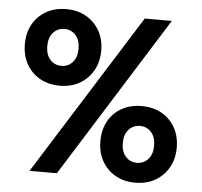

<svg xmlns="http://www.w3.org/2000/svg" viewBox="-51 -754 860 819"><g transform="rotate(5 378.5 -345.0)"><path d="M104 0 537 -690H653L221 0ZM557 11Q509 11 472 -10Q435 -31 414.5 -68Q394 -105 394 -153Q394 -202 414.5 -239Q435 -276 472 -296.5Q509 -317 557 -317Q606 -317 642.5 -296.5Q679 -276 700 -239Q721 -202 721 -153Q721 -105 700 -68Q679 -31 642.5 -10Q606 11 557 11ZM557 -74Q586 -74 605 -95Q624 -116 624 -153Q624 -190 605 -211Q586 -232 557 -232Q528 -232 509 -211Q490 -190 490 -153Q490 -116 509 -95Q528 -74 557 -74ZM200 -373Q152 -373 115 -394Q78 -415 57.5 -452Q37 -489 37 -537Q37 -586 57.5 -622.5Q78 -659 115 -680Q152 -701 200 -701Q249 -701 285.5 -680Q322 -659 343 -622.5Q364 -586 364 -537Q364 -489 343 -452Q322 -415 285.5 -394Q249 -373 200 -373ZM200 -458Q229 -458 248 -479Q267 -500 267 -537Q267 -574 248 -595Q229 -616 200 -616Q171 -616 152 -595Q133 -574 133 -537Q133 -500 152 -479Q171 -458 200 -458Z"/></g></svg>

Font: Radio Canada Big Medium
Style: Regular
Weight: 500
Designer: Étienne Aubert Bonn
Foundry: Coppers and Brasses
Version: Version 1.001